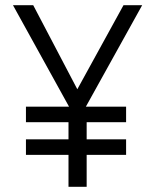

<svg xmlns="http://www.w3.org/2000/svg" viewBox="-20 -720 598 740"><path d="M311 -309H466V-249H314V-183H466V-123H314V0H244V-123H80V-183H244V-249H80V-309H246L30 -700H108L278 -376L456 -700H528Z"/></svg>

Font: Overpass Light
Style: Regular
Weight: 300
Designer: Delve Withrington, Thomas Jockin
Foundry: Delve Fonts
Version: Version 3.000;DELV;Overpass